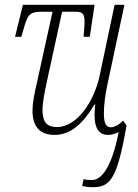

<svg xmlns="http://www.w3.org/2000/svg" viewBox="-20 -556 577 804"><path d="M367 228C441 228 470 197 510 -31L495 -51C479 -34 460 -23 444 -23C424 -23 415 -40 415 -82C415 -113 420 -157 430 -203L501 -536H460L397 -238C375 -135 305 -24 218 -24C172 -24 158 -50 158 -96C158 -126 167 -172 176 -213L240 -507H292C330 -507 337 -499 333 -441L330 -402H356L376 -536H76L43 -402H69L79 -435C97 -499 105 -507 163 -507H200L134 -207C124 -166 116 -122 116 -93C116 -29 144 9 209 9C278 9 332 -44 375 -118H379C377 -102 376 -86 376 -73C376 -20 394 9 433 9C446 9 462 5 477 -3C448 145 405 198 365 198C352 198 339 197 330 194L324 223C335 225 350 228 367 228Z"/></svg>

Font: Noto Serif Condensed ExtraLight
Style: Italic
Weight: 200
Width: 3
Italic angle: -12°
Designer: Monotype Design Team
Foundry: Monotype Imaging Inc.
Version: Version 2.013